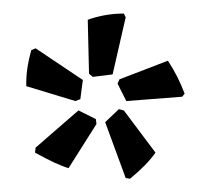

<svg xmlns="http://www.w3.org/2000/svg" viewBox="-20 -540 307 289"><path d="M149.5 -428 119.6 -424.3 114 -429 112.1 -510.3Q138.3 -519.6 166.4 -519.6L169.2 -514ZM100.9 -390.7 93.5 -387.9 19.6 -410.3Q18.7 -434.6 27.1 -464.5L33.6 -467.3L104.7 -419.6ZM257.9 -399.1 254.2 -394.4 170.1 -387.9 157 -414 159.8 -420.6 232.7 -448.6Q247.7 -426.2 257.9 -399.1ZM214 -310.3Q201.9 -292.5 175.7 -271L169.2 -272L138.3 -356.1L158.9 -375.7L166.4 -373.8ZM125.2 -353.3 83.2 -286.9Q66.4 -291.6 32.7 -310.3L33.6 -317.8L98.1 -373.8L124.3 -360.7Z"/></svg>

Font: Gurajada
Style: Regular
Weight: 400
Designer: Purushoth Kumar Guthula
Foundry: SiliconAndhra, USA.
Version: Version 1.0.3; ttfautohint (v1.2.42-39fb)